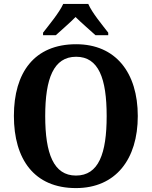

<svg xmlns="http://www.w3.org/2000/svg" viewBox="-20 -951 776 981"><path d="M200 -784V-771H265C291 -795 338 -835 366 -864C394 -836 443 -794 468 -771H533V-784C504 -822 450 -886 431 -931H303C283 -886 229 -822 200 -784ZM368 10C571 10 684 -137 684 -358C684 -580 571 -725 369 -725C155 -725 51 -580 51 -359C51 -137 155 10 368 10ZM368 -54C254 -54 211 -166 211 -358C211 -550 254 -661 369 -661C484 -661 525 -550 525 -358C525 -166 484 -54 368 -54Z"/></svg>

Font: Noto Serif Hebrew SemiCondensed
Style: Bold
Weight: 700
Width: 4
Designer: Monotype Design Team
Foundry: Monotype Imaging Inc.
Version: Version 2.004